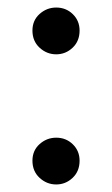

<svg xmlns="http://www.w3.org/2000/svg" viewBox="-20 -479 297 509"><path d="M129 10Q104 10 85 -7.5Q66 -25 66 -53Q66 -80 85 -97Q104 -114 129 -114Q155 -114 173 -96.5Q191 -79 191 -53Q191 -25 172.5 -7.5Q154 10 129 10ZM129 -335Q104 -335 85 -352.5Q66 -370 66 -398Q66 -425 85 -442Q104 -459 129 -459Q155 -459 173 -441.5Q191 -424 191 -398Q191 -370 172.5 -352.5Q154 -335 129 -335Z"/></svg>

Font: Hedvig Letters Serif 18pt
Style: Regular
Weight: 400
Designer: Alexander Örn & Tor Weibull
Foundry: Kanon Foundry
Version: Version 1.000